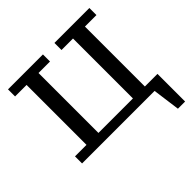

<svg xmlns="http://www.w3.org/2000/svg" viewBox="-214 -856 1228 1228"><g transform="rotate(-45 400.0 -242.0)"><path d="M452 -606V-670H768V-606H664V-64H778V186H713L688 0H32V-64H136V-606H32V-670H348V-606H244V-64H556V-606Z"/></g></svg>

Font: Source Serif 4 Caption
Style: Regular
Weight: 400
Designer: Frank Grießhammer
Foundry: Adobe Systems Incorporated
Version: Version 4.004;hotconv 1.0.117;makeotfexe 2.5.65602